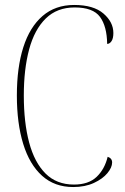

<svg xmlns="http://www.w3.org/2000/svg" viewBox="-20 -744 504 774"><path d="M275 10Q200 10 149.5 -35.5Q99 -81 73.5 -164Q48 -247 48 -359Q48 -472 74 -553.5Q100 -635 151.5 -679.5Q203 -724 279 -724Q357 -724 397 -689.5Q437 -655 437 -611Q437 -589 429.5 -578Q422 -567 412 -567Q411 -638 383 -676Q355 -714 281 -714Q210 -714 164.5 -669.5Q119 -625 97.5 -545Q76 -465 76 -359Q76 -250 97.5 -169.5Q119 -89 163.5 -44.5Q208 0 278 0Q337 0 369.5 -31Q402 -62 414 -112Q432 -106 432 -89Q432 -69 413 -46Q394 -23 358.5 -6.5Q323 10 275 10Z"/></svg>

Font: Noto Serif Display Condensed Thin
Style: Regular
Weight: 100
Width: 3
Designer: Monotype Design Team
Foundry: Monotype Imaging Inc.
Version: Version 2.009